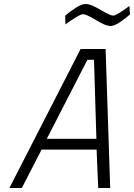

<svg xmlns="http://www.w3.org/2000/svg" viewBox="-20 -940 670 960"><path d="M454 -843Q411 -869 395 -869Q385 -869 359 -853Q333 -837 307 -818L306 -861Q330 -883 359.5 -901.5Q389 -920 407 -920Q424 -920 444 -911Q464 -902 491 -886Q532 -862 546 -862Q562 -862 627 -910L630 -868Q606 -846 578 -828Q550 -810 534 -810Q519 -810 499.5 -818.5Q480 -827 454 -843ZM383 -695H508L531 0H471L463 -192H188L89 0H27ZM462 -246 450 -641H417L214 -246Z"/></svg>

Font: Cairo Light
Style: Italic
Weight: 300
Italic angle: -13°
Designer: Mohamed Gaber, Accademia di Belle Arti di Urbino and others
Foundry: Kief Type Foundry, Accademia di Belle Arti di Urbino and others
Version: Version 3.011